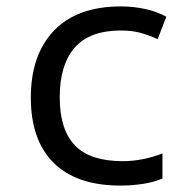

<svg xmlns="http://www.w3.org/2000/svg" viewBox="-20 -567 603 598"><path d="M355 11Q219 11 147.5 -59.5Q76 -130 76 -263Q76 -396 148 -471.5Q220 -547 357 -547Q395 -547 432 -539Q469 -531 498 -515L471 -445Q440 -459 414.5 -465.5Q389 -472 357 -472Q259 -472 212.5 -418.5Q166 -365 166 -264Q166 -164 213 -114.5Q260 -65 363 -65Q392 -65 423.5 -71Q455 -77 486 -89V-11Q461 0 426.5 5.5Q392 11 355 11Z"/></svg>

Font: Noto Sans Mono SemiCondensed
Style: Regular
Weight: 400
Width: 4
Designer: Monotype Design Team
Foundry: Monotype Imaging Inc.
Version: Version 2.014